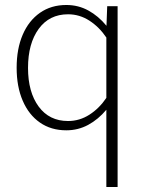

<svg xmlns="http://www.w3.org/2000/svg" viewBox="-20 -515 575 766"><path d="M46.4 -244.6Q46.4 -320.3 70.6 -376.5Q94.7 -432.6 139.4 -463.9Q184.1 -495.1 244.6 -495.1Q292.5 -495.1 332.5 -473.1Q372.6 -451.2 404.8 -412.1L407.7 -490.2H449.2V231H404.3V-77.1Q372.1 -38.6 331.8 -16.8Q291.5 4.9 244.6 4.9Q183.6 4.9 139.2 -26.1Q94.7 -57.1 70.6 -113.3Q46.4 -169.4 46.4 -244.6ZM91.8 -244.1Q91.8 -147.5 134.3 -89.8Q176.8 -32.2 251.5 -32.2Q297.4 -32.2 336.7 -57.4Q376 -82.5 404.3 -124.5V-365.2Q376 -407.2 336.7 -432.6Q297.4 -458 251.5 -458Q176.8 -458 134.3 -399.7Q91.8 -341.3 91.8 -244.1Z"/></svg>

Font: Estedad-FD ExtraLight
Style: Regular
Weight: 200
Designer: Amin Abedi
Version: Version 7.3